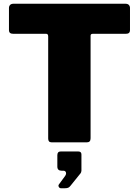

<svg xmlns="http://www.w3.org/2000/svg" viewBox="-20 -762 744 1028"><path d="M28 -719Q28 -729 34 -735.5Q40 -742 53 -742H651Q664 -742 670 -735.5Q676 -729 676 -719V-600Q676 -581 654 -581H477Q465 -581 465 -571V-22Q465 0 446 0H256Q238 0 238 -20V-567Q238 -581 227 -581H51Q28 -581 28 -600ZM307 246Q299 246 295 239Q291 232 295 226L328 181Q336 170 333 161Q330 152 319 152H310Q287 152 287 130V69Q287 49 305 49H399Q416 49 416 65V152Q416 156 414.5 159.5Q413 163 412 165L358 232Q352 240 345.5 243Q339 246 325 246Z"/></svg>

Font: Libre Franklin Thin Black
Style: Regular
Weight: 900
Version: Version 3.000